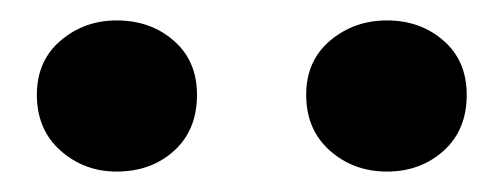

<svg xmlns="http://www.w3.org/2000/svg" viewBox="-20 -833 493 188"><path d="M279.8 -740.2Q279.8 -773.4 303.2 -793.2Q326.7 -813 358.9 -813Q391.6 -813 414.3 -793.2Q437 -773.4 437 -740.2Q437 -705.6 414.3 -685.3Q391.6 -665 358.9 -665Q326.2 -665 303 -685.5Q279.8 -706.1 279.8 -740.2ZM94.2 -665Q62.5 -665 39.3 -685.5Q16.1 -706.1 16.1 -740.2Q16.1 -773.4 39.3 -793.2Q62.5 -813 94.2 -813Q127.4 -813 150.1 -793.2Q172.9 -773.4 172.9 -740.2Q172.9 -705.6 150.4 -685.3Q127.9 -665 94.2 -665Z"/></svg>

Font: Noto Serif JP Black
Style: Regular
Weight: 900
Designer: Ryoko NISHIZUKA  (kana & ideographs); Frank Grießhammer (Latin, Greek & Cyrillic); Wenlong ZHANG  (bopomofo); Sandoll Co
Foundry: Adobe Systems Incorporated
Version: Version 1.001;PS 1.001;hotconv 16.6.54;makeotf.lib2.5.65590